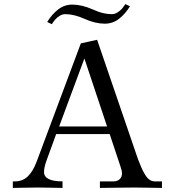

<svg xmlns="http://www.w3.org/2000/svg" viewBox="-20 -922 833 943"><path d="M211.9 -814Q233.4 -850.1 264.6 -874.8Q295.9 -899.4 335 -899.4Q381.3 -899.4 433.6 -876.5Q452.1 -868.7 462.9 -864.5Q473.6 -860.4 492.2 -856.4Q510.7 -852.5 529.8 -852.5Q543.9 -852.5 557.4 -861.1Q570.8 -869.6 578.1 -878.2Q585.4 -886.7 595.7 -901.9L618.2 -891.1Q596.7 -855 565.4 -830.3Q534.2 -805.7 495.1 -805.7Q447.3 -805.7 396 -829.1Q344.2 -852.5 300.3 -852.5Q286.1 -852.5 272.7 -844Q259.3 -835.4 252 -826.9Q244.6 -818.4 234.4 -803.2ZM43 1V-31.2H53.7Q90.3 -31.2 115.7 -54.9Q141.1 -78.6 159.2 -126L377 -709L457 -726.6L658.2 -138.7Q668.9 -111.8 675.5 -96.7Q682.1 -81.5 692.6 -64.2Q703.1 -46.9 714.6 -39.1Q726.1 -31.2 740.2 -31.2H775.4V1Q766.1 1 714.4 0Q662.6 -1 638.7 -1Q614.7 -1 547.4 0Q480 1 470.7 1V-31.2H539.1Q555.7 -31.2 567.4 -41.7Q579.1 -52.2 579.1 -70.3Q579.1 -84 571.3 -105.5L518.6 -263.7H255.9L210 -137.7Q196.3 -101.6 196.3 -77.1Q196.3 -31.2 287.1 -31.2V1Q284.2 1 234.4 0Q184.6 -1 164.1 -1Q143.6 -1 94.7 0Q45.9 1 43 1ZM270.5 -300.8H505.9L394.5 -634.8Z"/></svg>

Font: Theano Old Style
Style: Regular
Weight: 400
Designer: Alexey Kryukov
Version: Version 2.00